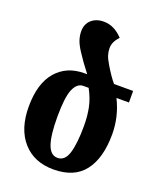

<svg xmlns="http://www.w3.org/2000/svg" viewBox="-143 -855 794 954"><g transform="rotate(20 254.0 -378.0)"><path d="M494 -431H428Q470 -347 470 -254Q470 -128 417 -59Q364 10 254 10Q152 10 92.5 -57Q33 -124 33 -242Q33 -364 88 -428Q143 -492 236 -492H251Q210 -545 185 -584Q164 -616 157 -638.5Q150 -661 150 -683Q150 -721 175 -743.5Q200 -766 240 -766Q296 -766 341 -717Q325 -700 318 -684.5Q311 -669 311 -652Q311 -634 316.5 -616Q322 -598 339 -570Q369 -520 393 -492H494ZM324 -246Q324 -297 315 -341Q306 -385 281 -431H253Q220 -431 202 -388.5Q184 -346 184 -242Q184 -146 200.5 -98.5Q217 -51 254 -51Q293 -51 308.5 -101.5Q324 -152 324 -246Z"/></g></svg>

Font: Noto Serif Armenian Bold Cond
Style: Regular
Weight: 700
Width: 3
Designer: Monotype Design team
Foundry: Monotype Imaging Inc.
Version: Version 1.000